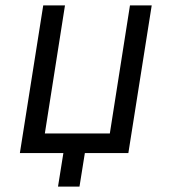

<svg xmlns="http://www.w3.org/2000/svg" viewBox="-20 -570 640 715"><path d="M196 125H276L296 0H458L545 -550H464L389 -73H147L222 -550H141L54 0H216Z"/></svg>

Font: JetBrains Mono Light
Style: Italic
Weight: 336
Italic angle: -9°
Monospace: yes
Designer: Philipp Nurullin, Konstantin Bulenkov
Foundry: JetBrains
Version: Version 2.305